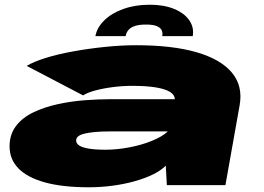

<svg xmlns="http://www.w3.org/2000/svg" viewBox="-20 -784 1116 813"><path d="M355.5 9Q408 9 457.8 2.2Q507.5 -4.5 551 -16.8Q594.5 -29 628 -45.5Q661.5 -62 682 -82.5L686.5 0H934.5L994.5 -337Q1009.5 -419.5 962.2 -476.2Q915 -533 812.2 -562.8Q709.5 -592.5 557.5 -592.5Q492 -592.5 422.8 -585.2Q353.5 -578 288.8 -566.2Q224 -554.5 173 -538.5Q122 -522.5 93 -505L332 -380Q349 -391.5 383 -400.8Q417 -410 458.2 -415.2Q499.5 -420.5 539.5 -420.5Q598.5 -420.5 639 -414Q679.5 -407.5 699.8 -394.8Q720 -382 720 -365V-364H449.5Q397.5 -364 338.2 -359.5Q279 -355 222.8 -342.5Q166.5 -330 120.8 -308Q75 -286 48 -250.8Q21 -215.5 20.5 -166Q20 -110 58 -71Q96 -32 170.8 -11.5Q245.5 9 355.5 9ZM426 -150Q383 -150 355.5 -154.8Q328 -159.5 315.2 -168Q302.5 -176.5 302.5 -189Q302 -199 311 -206.5Q320 -214 337.8 -218.2Q355.5 -222.5 381.8 -225Q408 -227.5 443.5 -227.5H689L689.5 -226.5Q664.5 -204 621.2 -186.8Q578 -169.5 526.2 -159.8Q474.5 -150 426 -150ZM614 -764Q552.5 -764 502.8 -746.2Q453 -728.5 421.8 -698Q390.5 -667.5 384 -631H512Q515 -647.5 525 -658.2Q535 -669 552.8 -674.5Q570.5 -680 599 -680Q624.5 -680 640.2 -674.8Q656 -669.5 663 -658.8Q670 -648 667 -631H796Q802.5 -667.5 781.5 -698Q760.5 -728.5 717.2 -746.2Q674 -764 614 -764Z"/></svg>

Font: Anybody ExtraExpanded Black
Style: Italic
Weight: 900
Width: 8
Italic angle: -10°
Version: Version 1.113;gftools[0.9.25]